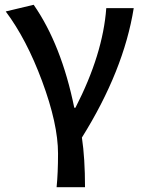

<svg xmlns="http://www.w3.org/2000/svg" viewBox="-20 -584 601 804"><path d="M217 200Q223 141 223 59Q223 -65 156 -245Q91 -420 4 -536L121 -564Q237 -397 291 -133H296Q411 -357 425 -550H540Q498 -288 323 -8Q336 79 336 200Z"/></svg>

Font: Noto Sans S Chinese Medium
Style: Regular
Weight: 500
Designer: Ryoko NISHIZUKA  (kana & ideographs); Paul D. Hunt (Latin, Greek & Cyrillic); Wenlong ZHANG  (bopomofo); Sandoll Communi
Foundry: Adobe Systems Incorporated
Version: Version 1.000;PS 1;hotconv 1.0.78;makeotf.lib2.5.61930